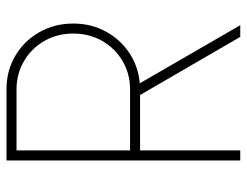

<svg xmlns="http://www.w3.org/2000/svg" viewBox="-102 -638 740 575"><g transform="rotate(-90 267.5 -350.0)"><path d="M75 -700H289Q343.5 -700 388.2 -673.8Q433 -647.5 459 -601.8Q485 -556 485 -500Q485 -446.5 461 -402.5Q437 -358.5 396.2 -331.8Q355.5 -305 306 -301L480 0H445L271 -300H105V0H75ZM289 -330Q334 -330 372.2 -352.2Q410.5 -374.5 432.8 -413.2Q455 -452 455 -500Q455 -548 432.8 -586.8Q410.5 -625.5 372.2 -647.8Q334 -670 289 -670H105V-330Z"/></g></svg>

Font: Urbanist
Style: Regular
Weight: 400
Designer: Corey Hu
Foundry: Corey Hu
Version: Version 1.2; befe77262ef67d88f1d94aa3d2e49ef1327b4483